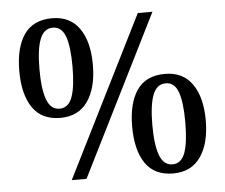

<svg xmlns="http://www.w3.org/2000/svg" viewBox="-52 -783 1000 853"><g transform="rotate(-5 448.0 -357.0)"><path d="M331.1 -339.4Q289.6 -279.8 209 -279.8Q126 -279.8 85.4 -339.1Q44.9 -398.4 44.9 -502.9Q44.9 -607.4 85.4 -665.8Q126 -724.1 210 -724.1Q290 -724.1 331.5 -665Q373 -606 373 -502.9Q373 -399.4 331.1 -339.4ZM300.8 0H234.9L591.8 -713.9H657.2ZM209 -320.8Q248.5 -320.8 265.4 -366.7Q282.2 -412.6 282.2 -502.9Q282.2 -592.3 265.6 -637.2Q249 -682.1 210 -682.1Q169.9 -682.1 152.3 -636.7Q134.8 -591.3 134.8 -502.9Q134.8 -413.1 152.3 -366.9Q169.9 -320.8 209 -320.8ZM809.1 -49.8Q767.6 9.8 687 9.8Q603.5 9.8 563.2 -49.3Q522.9 -108.4 522.9 -212.9Q522.9 -317.9 563.2 -376Q603.5 -434.1 688 -434.1Q768.1 -434.1 809.6 -375Q851.1 -315.9 851.1 -212.9Q851.1 -109.9 809.1 -49.8ZM687 -30.8Q726.6 -30.8 743.2 -76.4Q759.8 -122.1 759.8 -212.9Q759.8 -302.2 743.4 -347.2Q727.1 -392.1 688 -392.1Q647.9 -392.1 630.4 -346.7Q612.8 -301.3 612.8 -212.9Q612.8 -123 630.4 -76.9Q647.9 -30.8 687 -30.8Z"/></g></svg>

Font: Chattogram
Style: Regular
Weight: 400
Designer: Indian Type Foundry
Foundry: Monotype Imaging Inc.
Version: Version 1.01